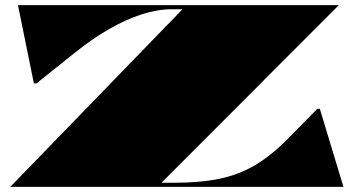

<svg xmlns="http://www.w3.org/2000/svg" viewBox="-20 -728 1378 748"><path d="M20 0 691 -692H650Q594 -692 533 -672.5Q472 -653 405.5 -615Q339 -577 267 -519L122 -403H112L50 -708H1300L609 -16H658Q761 -16 837 -32Q913 -48 976 -86Q1039 -124 1102 -188L1216 -304H1226L1318 0Z"/></svg>

Font: Kalnia Expanded
Style: Bold
Weight: 700
Width: 7
Designer: Frida Medrano
Foundry: Frida Medrano
Version: Version 1.105